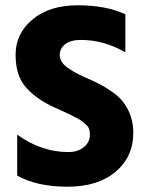

<svg xmlns="http://www.w3.org/2000/svg" viewBox="-20 -698 554 726"><path d="M484 -196Q484 -105 417 -48.5Q350 8 235 8Q120 8 45 -34V-189Q136 -123 239 -123Q274 -123 297 -141.5Q320 -160 320 -190Q320 -212 309 -223Q298 -234 290.5 -239.5Q283 -245 268.5 -252.5Q254 -260 244 -265Q213 -280 183 -293Q118 -323 78.5 -367Q39 -411 39 -491Q39 -571 103 -624.5Q167 -678 274 -678Q381 -678 454 -644V-500Q373 -547 286 -547Q247 -547 226.5 -531Q206 -515 206 -490Q206 -465 231 -445.5Q256 -426 296.5 -408Q337 -390 357.5 -379.5Q378 -369 404.5 -350.5Q431 -332 446 -312Q484 -262 484 -196Z"/></svg>

Font: Hind Jalandhar
Style: Bold
Weight: 700
Designer: Namrata Goyal
Foundry: Indian Type Foundry
Version: Version 0.702;PS 1.0;hotconv 1.0.81;makeotf.lib2.5.63406